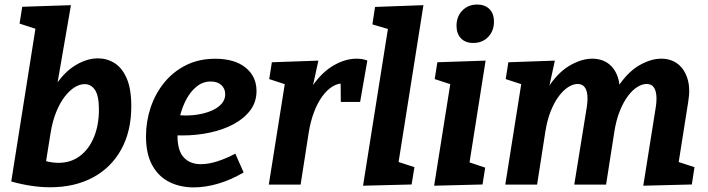

<svg xmlns="http://www.w3.org/2000/svg" viewBox="-20 -801 3073 833"><path d="M28.8 -13.6 144.4 -743.7 193.4 -657 64.9 -698.6 76.4 -771.6 287.8 -778.6 218.9 -380.3 168.2 -292.8Q185.3 -377.2 223 -433.7Q260.7 -490.2 309.3 -519Q357.8 -547.8 405 -547.8Q444.1 -547.8 476.8 -527.4Q509.5 -507.1 529.6 -461.4Q549.6 -415.6 549.6 -339.9Q549.6 -231.4 505.8 -152.3Q462 -73.2 382.8 -30.9Q303.5 11.5 197.6 11.5Q118.9 11.5 28.8 -13.6ZM175.6 -75 148.2 -112.5Q170.6 -103.2 192.2 -98.8Q213.8 -94.5 233 -94.5Q287.3 -94.5 326.7 -124.1Q366.2 -153.8 387.7 -206.2Q409.2 -258.6 409.2 -325.2Q409.2 -385 392.3 -410.5Q375.3 -436 347.4 -436Q326 -436 303.5 -422.1Q281.1 -408.2 260.3 -381Q239.5 -353.8 223.5 -314.1Q207.4 -274.4 199.2 -222.5Z M820.5 12Q762 12 715.1 -11.2Q668.2 -34.4 640.8 -83.5Q613.4 -132.5 613.4 -209.7Q613.4 -274.1 633.5 -334.3Q653.6 -394.5 692.3 -442.3Q731.1 -490.1 786.8 -518.1Q842.5 -546.1 913.8 -546.1Q997.8 -546.1 1045.3 -507.8Q1092.9 -469.4 1092.9 -406.3Q1092.9 -358.6 1066 -322.6Q1039 -286.6 993.3 -262.2Q947.7 -237.8 890.1 -225.6Q832.5 -213.4 771.3 -213.4Q760.3 -213.4 751.5 -213.6Q742.7 -213.8 735.7 -214.4L743.4 -302.5Q753.7 -301.5 764.4 -300.7Q775.1 -299.9 786 -299.9Q817.1 -299.9 847.5 -305.7Q878 -311.5 902.6 -323Q927.3 -334.4 942.2 -351.8Q957.1 -369.3 957.1 -392.2Q957.1 -416.3 940.5 -431.8Q923.9 -447.4 894.5 -447.4Q860.3 -447.4 833.4 -425.8Q806.5 -404.2 788 -369.2Q769.5 -334.2 759.8 -293.1Q750 -252 750 -212.9Q750 -147.3 777.3 -118Q804.6 -88.7 851.3 -88.7Q883.8 -88.7 921.8 -100.7Q959.8 -112.7 1001 -134.3L1037 -52.8Q982.3 -20.6 926.8 -4.3Q871.3 12 820.5 12Z M1146.2 0 1226.2 -503.4 1275.1 -416.3 1148 -457.9 1159.5 -530.9 1361.3 -538 1324.3 -368.2 1280.8 -291.8Q1299 -376.2 1338.7 -432.6Q1378.4 -489.1 1428.5 -517.8Q1478.6 -546.4 1526.7 -546.4Q1553.9 -546.4 1573.7 -538.3L1542.4 -358.8H1458.6L1457.8 -450.5L1473.7 -438.4Q1448.1 -441.1 1423.8 -426.5Q1399.4 -411.9 1378.6 -383.5Q1357.8 -355.1 1342.7 -315.4Q1327.5 -275.7 1319.6 -227.2L1284.2 0Z M1555.1 4.7 1673.8 -743.7 1722.7 -657.7 1595.6 -695.2 1607.1 -770.9 1817.1 -778.6 1698.4 -29.5 1647.1 -118.4 1778 -75.7 1765.8 -0.6Z M1863.5 4.7 1944.2 -503.4 1993.8 -416.3 1866 -457.9 1877.5 -530.9 2086.8 -538 2006.2 -27.5 1958.2 -116.3 2085 -73.6 2073.5 -0.6ZM2033.4 -614.6Q1998.8 -614.6 1979.7 -634.9Q1960.6 -655.2 1960.6 -689Q1960.6 -729.6 1986 -755.5Q2011.4 -781.3 2050.3 -781.3Q2083.8 -781.3 2103.4 -761.7Q2123.1 -742.1 2123.1 -706.9Q2123.1 -667 2098 -640.8Q2073 -614.6 2033.4 -614.6Z M2770.9 4.7 2824.1 -329.6Q2829.7 -362.2 2827.7 -386.1Q2825.7 -410.1 2815.5 -423.4Q2805.3 -436.7 2785.5 -436.7Q2766.1 -436.7 2745.2 -423.7Q2724.2 -410.7 2704.6 -384.8Q2685 -358.9 2669.1 -319.6Q2653.2 -280.2 2645 -227.2L2609.5 0H2471.5L2524.7 -329.6Q2530.3 -362.2 2528.4 -386.1Q2526.4 -410.1 2516.2 -423.4Q2505.9 -436.7 2486.1 -436.7Q2467.1 -436.7 2446.1 -423.7Q2425.2 -410.7 2405.4 -384.8Q2385.6 -358.9 2369.7 -319.6Q2353.8 -280.2 2345.6 -227.2L2310.2 0H2172.2L2244.7 -457L2301.1 -416.3L2174 -457.9L2185.5 -530.9L2387.3 -538L2350.3 -368.2L2307.8 -292.1Q2328.9 -381.9 2369.2 -437.9Q2409.5 -493.9 2457.9 -520.1Q2506.4 -546.4 2549.2 -546.4Q2590.7 -546.4 2619.4 -525.2Q2648.1 -503.9 2660.8 -464.9Q2673.4 -425.8 2665.5 -373L2660.9 -343L2609.2 -292.1Q2630.3 -381.9 2670.3 -437.9Q2710.2 -493.9 2758 -520.1Q2805.7 -546.4 2848.5 -546.4Q2891.4 -546.4 2920.8 -523.5Q2950.2 -500.5 2962.8 -459.1Q2975.5 -417.6 2966.2 -361.4L2920.7 -73.6L2861.2 -118.4L2993.1 -75.7L2981.5 -0.6Z"/></svg>

Font: Bitter Thin
Style: Italic
Weight: 100
Italic angle: -9°
Designer: Sol Matas, and Bitter project Authors
Foundry: Sol Matas
Version: Version 2.002